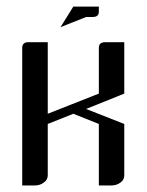

<svg xmlns="http://www.w3.org/2000/svg" viewBox="-20 -567 448 587"><path d="M47.9 0V-420.9Q47.9 -438 66.9 -438H126V-219.2L282.2 -280.8V-420.9Q282.2 -438 301.8 -438H359.9V-280.8L243.2 -233.9L359.9 -188V-30.8Q359.9 -16.6 348.1 -8.8Q336.4 0 320.8 0H282.2V-188L204.1 -219.2L126 -188V-30.8Q126 -17.1 113.8 -8.8Q102.1 0 86.9 0ZM165 -483.9 204.1 -546.9H282.2V-530.8Q282.2 -515.1 263.2 -515.1H243.2Z"/></svg>

Font: Hhenum
Style: Regular
Weight: 400
Designer: T. Christopher White
Version: Version 1.0